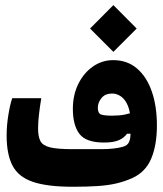

<svg xmlns="http://www.w3.org/2000/svg" viewBox="-20 -711 626 736"><path d="M258.3 4.9Q161.1 4.9 106 -13.9Q50.8 -32.7 28.1 -75.9Q5.4 -119.1 5.4 -192.4Q5.4 -230 12.2 -271.2Q19 -312.5 26.9 -334.5H138.2Q132.3 -298.8 129.2 -270Q126 -241.2 126 -218.3Q126 -187.5 134.8 -170.4Q143.6 -153.3 171.6 -146.2Q199.7 -139.2 258.3 -139.2Q314.5 -139.2 367.2 -139.2Q419.9 -139.2 451.2 -148.4Q468.3 -153.3 474.1 -165.5Q480 -177.7 480.2 -197Q480.5 -216.3 480.5 -241.2Q480.5 -281.2 470.2 -305.7Q460 -330.1 443.8 -341.3Q427.7 -352.5 409.7 -352.5Q383.3 -352.5 369.1 -335.2Q355 -317.9 355 -297.9Q355 -276.9 367.2 -272.2Q379.4 -267.6 409.2 -267.6Q438 -267.6 458 -271.7Q478 -275.9 502 -283.7L500.5 -199.2L466.8 -198.2Q456.1 -183.1 436 -173.8Q416 -164.6 378.4 -164.6Q310.1 -164.6 284.7 -197.5Q259.3 -230.5 259.3 -293.9Q259.3 -346.7 280 -388.9Q300.8 -431.2 335.9 -455.8Q371.1 -480.5 414.1 -480.5Q467.8 -480.5 505.1 -448.5Q542.5 -416.5 562 -360.1Q581.5 -303.7 581.5 -230Q581.5 -154.8 559.6 -102.8Q537.6 -50.8 485.8 -27.8Q457 -15.1 425.8 -7.8Q394.5 -0.5 354.5 2.2Q314.5 4.9 258.3 4.9ZM414.6 -512.2 325.2 -601.6 414.6 -691.4 503.9 -601.6Z"/></svg>

Font: Cascadia Mono
Style: Regular
Weight: 400
Monospace: yes
Designer: Aaron Bell
Foundry: Saja Typeworks
Version: Version 2404.023